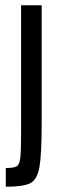

<svg xmlns="http://www.w3.org/2000/svg" viewBox="-20 -708 215 728"><path d="M60 -208V-688H138V-241Q138 -121 129.5 -74Q121 -27 95 -13.5Q69 0 2 0V-71Q33 -71 43.5 -77.5Q54 -84 57 -110Q60 -136 60 -208Z"/></svg>

Font: Saira Ultra Condensed Medium
Style: Regular
Weight: 500
Width: 1
Designer: Hector Gatti with collaboration of the Omnibus-Type team
Foundry: Omnibus-Type
Version: Version 1.001; ttfautohint (v1.8)